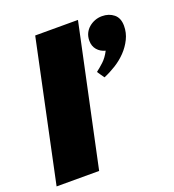

<svg xmlns="http://www.w3.org/2000/svg" viewBox="-134 -769 782 865"><g transform="rotate(-20 256.5 -336.0)"><path d="M194 0H-10L132 -672H337ZM338 -423Q354 -435 373 -452.5Q392 -470 407 -499Q383 -505 368 -522.5Q353 -540 353 -566Q353 -586 360.5 -601.5Q368 -617 381 -628Q394 -639 410 -645Q426 -651 444 -651Q477 -651 500 -632.5Q523 -614 523 -576Q523 -543 508.5 -513.5Q494 -484 471 -460Q448 -436 419 -418Q390 -400 361 -388Q354 -397 349 -405Q344 -412 340.5 -417.5Q337 -423 338 -423Z"/></g></svg>

Font: Racing Sans One
Style: Regular
Weight: 400
Designer: Pablo Impallari, Rodrigo Fuenzalida
Foundry: Pablo Impallari, Rodrigo Fuenzalida
Version: Version 1.001; ttfautohint (v0.8) -G 200 -r 50